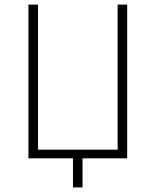

<svg xmlns="http://www.w3.org/2000/svg" viewBox="-20 -696 684 844"><path d="M539.1 0H342.8V127.9H300.8V0H105V-675.8H147V-38.1H497.1V-675.8H539.1Z"/></svg>

Font: Clear Sans Thin
Style: Regular
Weight: 250
Foundry: Intel Corporation
Version: Version 1.00